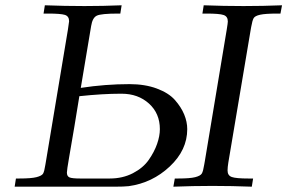

<svg xmlns="http://www.w3.org/2000/svg" viewBox="-20 -703 1082 723"><path d="M35.2 0 40 -30.8H51.8Q97.7 -30.8 117.4 -35.9Q137.2 -41 142.1 -49.1Q147 -57.1 150.9 -83Q151.9 -89.8 152.8 -94.2L235.8 -591.8Q239.7 -615.7 240.2 -623Q240.2 -642.1 224.1 -647Q208 -651.9 160.2 -651.9H144L148.9 -683.1Q224.1 -680.2 297.9 -680.2Q367.7 -680.2 438 -683.1L433.1 -651.9H424.8Q360.8 -651.9 344.5 -644Q328.1 -636.2 323.2 -605L284.2 -372.1Q377 -386.2 467.8 -386.2Q525.9 -386.2 570.6 -369.6Q615.2 -353 638.7 -326.4Q662.1 -299.8 673.6 -272Q685.1 -244.1 685.1 -216.8Q685.1 -137.7 619.1 -75.9Q553.2 -14.2 464.8 -2Q446.8 0 412.1 0ZM231.9 -53.2Q231.9 -39.1 241.9 -34.9Q252 -30.8 282.2 -30.8H393.1Q441.9 -30.8 480.5 -50.8Q519 -70.8 540 -100.8Q561 -130.9 571.5 -160.9Q582 -190.9 582 -216.8Q582 -275.9 541 -313Q500 -350.1 438 -350.1H434.1Q367.2 -350.1 278.8 -340.8Q272 -295.9 260 -225.8Q248 -155.8 240 -108.9Q231.9 -62 231.9 -53.2ZM632.8 0 638.2 -30.8H649.9Q695.8 -30.8 715.3 -35.9Q734.9 -41 740 -49.6Q745.1 -58.1 749 -83Q750 -89.8 751 -94.2L834 -592.8Q837.9 -616.7 837.9 -622.1Q837.9 -641.1 822 -646.5Q806.2 -651.9 757.8 -651.9H742.2L747.1 -683.1Q822.3 -680.2 897 -680.2Q970.2 -680.2 1042 -683.1L1036.1 -651.9H1024.9Q979 -651.9 959.5 -647.5Q939.9 -643.1 935.1 -634.5Q930.2 -626 925.8 -601.1Q924.8 -594.2 923.8 -589.8L839.8 -90.8Q836.9 -72.8 836.9 -61Q836.9 -42 853 -36.4Q869.1 -30.8 916 -30.8H933.1L928.2 0Q854 -2.9 779.8 -2.9Q706.1 -2.9 632.8 0Z"/></svg>

Font: CMU Serif Extra
Style: RomanSlanted
Weight: 500
Italic angle: -9.46001°
Version: Version 0.7.0